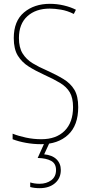

<svg xmlns="http://www.w3.org/2000/svg" viewBox="-20 -744 475 1004"><path d="M389 -184Q389 -88 336 -39Q283 10 195 10Q155 10 116 3Q77 -4 46 -16V-45Q76 -33 115.5 -24.5Q155 -16 196 -16Q274 -16 318 -60Q362 -104 362 -184Q362 -232 345 -261Q328 -290 294 -310.5Q260 -331 211 -353Q167 -373 131 -395.5Q95 -418 73.5 -452.5Q52 -487 52 -545Q52 -634 105.5 -679Q159 -724 241 -724Q278 -724 314 -715.5Q350 -707 377 -693L366 -671Q332 -688 299 -693.5Q266 -699 240 -699Q167 -699 123 -659Q79 -619 79 -545Q79 -495 98.5 -464Q118 -433 151 -413Q184 -393 224 -376Q275 -353 312 -330.5Q349 -308 369 -274.5Q389 -241 389 -184ZM298 145Q298 188 267.5 214Q237 240 187 240Q160 240 138 234V210Q161 217 187 217Q223 217 248 198.5Q273 180 273 145Q273 111 247 97Q221 83 177 82L214 0H240L211 63Q253 67 275.5 89Q298 111 298 145Z"/></svg>

Font: Noto Sans Gurmukhi UI Condensed Thin
Style: Regular
Weight: 100
Width: 3
Designer: Jelle Bosma - Monotype Design Team
Foundry: Monotype Imaging Inc.
Version: Version 2.004; ttfautohint (v1.8.4.7-5d5b)